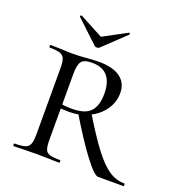

<svg xmlns="http://www.w3.org/2000/svg" viewBox="-118 -735 781 834"><g transform="rotate(20 272.5 -317.5)"><path d="M246 0Q218 0 203 -1L140 -2L81 -1Q64 0 35 0Q33 0 33 -6Q33 -12 35 -12Q68 -12 83.5 -17Q99 -22 105 -36.5Q111 -51 111 -81V-387Q111 -417 105.5 -431Q100 -445 84.5 -450.5Q69 -456 36 -456Q34 -456 34 -462Q34 -468 36 -468L82 -467Q118 -465 140 -465Q158 -465 173.5 -466Q189 -467 200 -468Q232 -471 259 -471Q324 -471 358 -446Q392 -421 392 -374Q392 -333 368 -298Q344 -263 302 -242.5Q260 -222 210 -222Q178 -222 155 -226L154 -246Q179 -239 217 -239Q279 -239 303.5 -266.5Q328 -294 328 -347Q328 -457 233 -457Q195 -457 183.5 -441Q172 -425 172 -385V-81Q172 -50 177 -36Q182 -22 197 -17Q212 -12 246 -12Q248 -12 248 -6Q248 0 246 0ZM543 0H426Q408 0 361 -62Q314 -124 249 -232L302 -253Q360 -158 399 -107Q438 -56 471.5 -34Q505 -12 543 -12Q545 -12 545 -6Q545 0 543 0ZM113 -629Q113 -631 116 -633Q119 -635 120 -634L229 -576L337 -634L339 -635Q341 -635 342.5 -631.5Q344 -628 342 -627L240 -530Q236 -526 229 -526Q221 -526 217 -530L114 -627Z"/></g></svg>

Font: Cormorant Unicase
Style: Regular
Weight: 400
Designer: Christian Thalmann (Catharsis Fonts)
Foundry: Catharsis Fonts
Version: Version 4.000